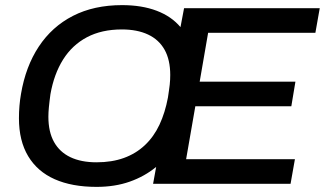

<svg xmlns="http://www.w3.org/2000/svg" viewBox="-20 -718 1269 750"><path d="M357 12Q261 12 193.5 -18Q126 -48 90 -108Q54 -168 54 -256Q54 -281 56 -304.5Q58 -328 62 -351Q80 -458 131.5 -536Q183 -614 265 -656Q347 -698 457 -698Q534 -698 592 -676Q650 -654 685 -612L699 -686H1229L1212 -590H793L760 -399H1134L1118 -303H743L707 -96H1132L1115 0H578L590 -66Q545 -29 487 -8.5Q429 12 357 12ZM357 -84Q417 -84 464 -101Q511 -118 546 -151Q581 -184 603 -231Q625 -278 636 -337Q638 -352 640 -364.5Q642 -377 643 -387Q644 -397 644.5 -406.5Q645 -416 645 -425Q645 -484 623 -523.5Q601 -563 558.5 -583Q516 -603 456 -603Q377 -603 319.5 -572.5Q262 -542 226.5 -485.5Q191 -429 177 -350Q175 -335 173.5 -322.5Q172 -310 171 -299.5Q170 -289 169.5 -280Q169 -271 169 -262Q169 -203 191 -163.5Q213 -124 255 -104Q297 -84 357 -84Z"/></svg>

Font: Archivo SemiBold Medium
Style: Italic
Weight: 500
Italic angle: -10°
Version: Version 2.001